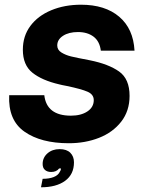

<svg xmlns="http://www.w3.org/2000/svg" viewBox="-20 -596 627 815"><path d="M19 -192H168Q178 -105 281 -105Q324 -105 351 -123Q378 -141 378 -171Q378 -195 352 -206.5Q326 -218 264 -231Q242 -235 231 -238Q158 -255 117.5 -287.5Q77 -320 77 -385Q77 -443 109 -486Q141 -529 197.5 -552.5Q254 -576 324 -576Q426 -576 486 -525Q546 -474 551 -381H408Q403 -421 377 -440.5Q351 -460 311 -460Q272 -460 247.5 -444Q223 -428 223 -403Q223 -384 241 -373Q259 -362 281.5 -356.5Q304 -351 362 -340Q441 -324 485.5 -292.5Q530 -261 530 -189Q530 -125 494.5 -79.5Q459 -34 400.5 -11Q342 12 272 12Q154 12 84 -37Q14 -86 19 -192ZM161 163Q189 163 208 155.5Q227 148 234 133Q239 126 239 119H231Q220 134 197 134Q181 134 171 125.5Q161 117 161 100Q161 73 181.5 55Q202 37 233 37Q263 37 278.5 52.5Q294 68 294 93Q294 144 256.5 171.5Q219 199 154 199Z"/></svg>

Font: Open Sauce Sans ExBold Italic
Style: Regular
Weight: 800
Italic angle: -10°
Designer: Alfredo Marco Pradil
Foundry: Creative Sauce Fz LLC
Version: Version 1.477